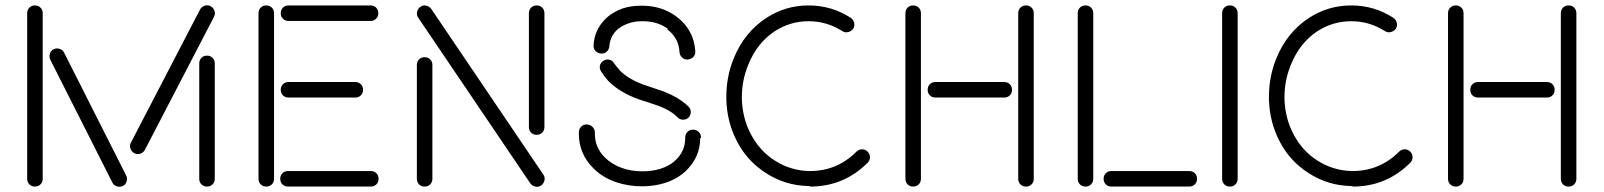

<svg xmlns="http://www.w3.org/2000/svg" viewBox="-20 -691 6197 742"><path d="M753 -654Q759 -665 771 -669Q783 -673 794 -667Q805 -661 809 -649Q813 -637 807 -626L540 -112Q534 -101 522 -97Q510 -93 499 -99Q488 -105 484 -117Q480 -129 486 -140ZM810 0Q810 13 801.5 21.5Q793 30 780 30Q767 30 758.5 21.5Q750 13 750 0V-446Q750 -459 758.5 -467.5Q767 -476 780 -476Q793 -476 801.5 -467.5Q810 -459 810 -446ZM174 -461Q169 -472 173 -484Q177 -496 188 -501Q199 -506 211 -502Q223 -498 228 -487L468 -12Q473 -1 469 11Q465 23 454 28Q443 33 431 29Q419 25 414 14ZM145 0Q145 13 136.5 21.5Q128 30 115 30Q102 30 93.5 21.5Q85 13 85 0V-640Q85 -653 93.5 -661.5Q102 -670 115 -670Q128 -670 136.5 -661.5Q145 -653 145 -640Z M1095 -314Q1082 -314 1073.5 -322.5Q1065 -331 1065 -344Q1065 -357 1073.5 -365.5Q1082 -374 1095 -374H1353Q1366 -374 1374.5 -365.5Q1383 -357 1383 -344Q1383 -331 1374.5 -322.5Q1366 -314 1353 -314ZM1093 30Q1080 30 1071.5 21.5Q1063 13 1063 0Q1063 -13 1071.5 -21.5Q1080 -30 1093 -30H1413Q1426 -30 1434.5 -21.5Q1443 -13 1443 0Q1443 13 1434.5 21.5Q1426 30 1413 30ZM979 -640Q979 -653 987.5 -661.5Q996 -670 1009 -670Q1022 -670 1030.5 -661.5Q1039 -653 1039 -640V0Q1039 13 1030.5 21.5Q1022 30 1009 30Q996 30 987.5 21.5Q979 13 979 0ZM1412 -670Q1425 -670 1433.5 -661.5Q1442 -653 1442 -640Q1442 -627 1433.5 -618.5Q1425 -610 1412 -610H1095Q1082 -610 1073.5 -618.5Q1065 -627 1065 -640Q1065 -653 1073.5 -661.5Q1082 -670 1095 -670Z M2084 -200Q2084 -187 2075.5 -178.5Q2067 -170 2054 -170Q2041 -170 2032.5 -178.5Q2024 -187 2024 -200V-640Q2024 -653 2032.5 -661.5Q2041 -670 2054 -670Q2067 -670 2075.5 -661.5Q2084 -653 2084 -640ZM1596 -623Q1589 -633 1592 -645.5Q1595 -658 1605 -665Q1615 -672 1627.5 -669Q1640 -666 1647 -656L2080 -16Q2087 -6 2084 6.5Q2081 19 2071 26Q2061 33 2048.5 30Q2036 27 2029 17ZM1651 0Q1651 13 1642.5 21.5Q1634 30 1621 30Q1608 30 1599.5 21.5Q1591 13 1591 0V-440Q1591 -453 1599.5 -461.5Q1608 -470 1621 -470Q1634 -470 1642.5 -461.5Q1651 -453 1651 -440Z M2557 -579H2562Q2522 -609 2463 -609H2461Q2432 -609 2407 -600Q2379 -590 2362 -573Q2338 -549 2335 -513Q2334 -500 2325 -491.5Q2316 -483 2303 -484Q2290 -485 2281.5 -494Q2273 -503 2274 -516Q2277 -574 2317 -615Q2344 -643 2385 -658Q2418 -669 2458 -669H2460Q2538 -669 2594 -627Q2662 -576 2667 -493Q2668 -480 2659.5 -471Q2651 -462 2638 -461Q2625 -460 2616 -468.5Q2607 -477 2606 -490Q2603 -545 2557 -579ZM2374 -421V-420Q2409 -384 2470 -363Q2480 -359 2503.5 -351.5Q2527 -344 2542 -338.5Q2557 -333 2577.5 -323Q2598 -313 2613 -302Q2630 -290 2642 -278Q2650 -269 2649.5 -256.5Q2649 -244 2640 -236Q2631 -228 2618.5 -228.5Q2606 -229 2598 -238Q2588 -248 2578 -255Q2562 -266 2543 -274.5Q2524 -283 2492 -293Q2460 -303 2449 -307Q2374 -334 2330 -379Q2315 -396 2303 -415Q2296 -426 2298.5 -437.5Q2301 -449 2312 -456Q2323 -463 2334.5 -460.5Q2346 -458 2353 -447Q2363 -432 2374 -421ZM2689 -157 2686 -158Q2686 -83 2630 -30Q2597 1 2550 16Q2508 29 2462 29H2461Q2408 29 2361 13Q2308 -5 2272 -42Q2217 -97 2217 -175V-181Q2218 -194 2227 -202.5Q2236 -211 2249 -210Q2262 -209 2270.5 -200Q2279 -191 2279 -178V-174Q2279 -121 2317 -83Q2344 -56 2383 -42Q2419 -29 2463 -29H2464Q2502 -29 2533 -39Q2568 -50 2591 -72Q2628 -107 2628 -157V-159Q2628 -172 2636.5 -181Q2645 -190 2658 -190Q2671 -190 2680 -181.5Q2689 -173 2689 -160Z M3111 30 3108 28H3104Q3015 26 2942 -21Q2867 -68 2827 -147Q2790 -219 2787 -304V-317Q2787 -395 2815 -464Q2856 -566 2942 -622Q3016 -670 3105 -670Q3194 -670 3268 -622Q3278 -615 3281 -602.5Q3284 -590 3277 -580Q3270 -570 3257.5 -567Q3245 -564 3235 -571Q3175 -609 3105 -609Q3035 -609 2975 -571Q2905 -525 2871 -439Q2847 -380 2847 -316V-306Q2850 -233 2881 -174Q2915 -108 2975 -70Q3035 -32 3106 -30H3110Q3215 -30 3290 -105Q3299 -114 3311.5 -114Q3324 -114 3333 -105Q3342 -96 3342 -83.5Q3342 -71 3333 -62Q3241 30 3111 30Z M3915 -640Q3915 -653 3923.5 -661.5Q3932 -670 3945 -670Q3958 -670 3966.5 -661.5Q3975 -653 3975 -640V0Q3975 13 3966.5 21.5Q3958 30 3945 30Q3932 30 3923.5 21.5Q3915 13 3915 0ZM3595 -314Q3582 -314 3573.5 -322.5Q3565 -331 3565 -344Q3565 -357 3573.5 -365.5Q3582 -374 3595 -374H3861Q3874 -374 3882.5 -365.5Q3891 -357 3891 -344Q3891 -331 3882.5 -322.5Q3874 -314 3861 -314ZM3479 -640Q3479 -653 3487.5 -661.5Q3496 -670 3509 -670Q3522 -670 3530.5 -661.5Q3539 -653 3539 -640V0Q3539 13 3530.5 21.5Q3522 30 3509 30Q3496 30 3487.5 21.5Q3479 13 3479 0Z M4275 30Q4262 30 4253.5 21.5Q4245 13 4245 0Q4245 -13 4253.5 -21.5Q4262 -30 4275 -30H4576Q4589 -30 4597.5 -21.5Q4606 -13 4606 0Q4606 13 4597.5 21.5Q4589 30 4576 30ZM4145 -640Q4145 -653 4153.5 -661.5Q4162 -670 4175 -670Q4188 -670 4196.5 -661.5Q4205 -653 4205 -640V0Q4205 13 4196.5 21.5Q4188 30 4175 30Q4162 30 4153.5 21.5Q4145 13 4145 0Z M4703 -640Q4703 -653 4711.5 -661.5Q4720 -670 4733 -670Q4746 -670 4754.5 -661.5Q4763 -653 4763 -640V0Q4763 13 4754.5 21.5Q4746 30 4733 30Q4720 30 4711.5 21.5Q4703 13 4703 0Z M5208 30 5205 28H5201Q5112 26 5039 -21Q4964 -68 4924 -147Q4887 -219 4884 -304V-317Q4884 -395 4912 -464Q4953 -566 5039 -622Q5113 -670 5202 -670Q5291 -670 5365 -622Q5375 -615 5378 -602.5Q5381 -590 5374 -580Q5367 -570 5354.5 -567Q5342 -564 5332 -571Q5272 -609 5202 -609Q5132 -609 5072 -571Q5002 -525 4968 -439Q4944 -380 4944 -316V-306Q4947 -233 4978 -174Q5012 -108 5072 -70Q5132 -32 5203 -30H5207Q5312 -30 5387 -105Q5396 -114 5408.5 -114Q5421 -114 5430 -105Q5439 -96 5439 -83.5Q5439 -71 5430 -62Q5338 30 5208 30Z M6012 -640Q6012 -653 6020.5 -661.5Q6029 -670 6042 -670Q6055 -670 6063.5 -661.5Q6072 -653 6072 -640V0Q6072 13 6063.5 21.5Q6055 30 6042 30Q6029 30 6020.5 21.5Q6012 13 6012 0ZM5692 -314Q5679 -314 5670.5 -322.5Q5662 -331 5662 -344Q5662 -357 5670.5 -365.5Q5679 -374 5692 -374H5958Q5971 -374 5979.5 -365.5Q5988 -357 5988 -344Q5988 -331 5979.5 -322.5Q5971 -314 5958 -314ZM5576 -640Q5576 -653 5584.5 -661.5Q5593 -670 5606 -670Q5619 -670 5627.5 -661.5Q5636 -653 5636 -640V0Q5636 13 5627.5 21.5Q5619 30 5606 30Q5593 30 5584.5 21.5Q5576 13 5576 0Z"/></svg>

Font: Beon
Style: Medium
Weight: 500
Designer: BSozoo
Foundry: BSozoo
Version: Version 001.000